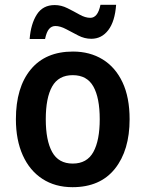

<svg xmlns="http://www.w3.org/2000/svg" viewBox="-20 -767 604 797"><path d="M518 -272Q518 -143 457 -66.5Q396 10 281 10Q209 10 156 -24.5Q103 -59 74.5 -122.5Q46 -186 46 -272Q46 -404 107.5 -478.5Q169 -553 283 -553Q353 -553 406 -520.5Q459 -488 488.5 -425.5Q518 -363 518 -272ZM170 -272Q170 -184 196.5 -136Q223 -88 282 -88Q341 -88 367.5 -136Q394 -184 394 -272Q394 -361 367.5 -408Q341 -455 282 -455Q223 -455 196.5 -408Q170 -361 170 -272ZM103 -605Q108 -668 133 -707Q158 -746 207 -746Q234 -746 260 -733Q286 -720 310 -706.5Q334 -693 355 -693Q386 -693 397 -747H462Q457 -678 429.5 -642Q402 -606 359 -606Q331 -606 305 -619.5Q279 -633 254.5 -646Q230 -659 210 -659Q194 -659 183.5 -646.5Q173 -634 167 -605Z"/></svg>

Font: Noto Sans Hebrew SemiCondensed SemiBold
Style: Regular
Weight: 600
Width: 4
Designer: Monotype Design Team
Foundry: Monotype Imaging Inc.
Version: Version 2.004; ttfautohint (v1.8.4.7-5d5b)